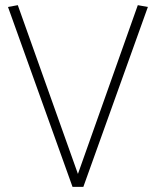

<svg xmlns="http://www.w3.org/2000/svg" viewBox="-20 -724 603 744"><path d="M261 0 11 -697 49 -704 282 -50 514 -704 553 -697 303 0Z"/></svg>

Font: Georama ExtraCondensed Thin ExtraLight
Style: Regular
Weight: 250
Version: Version 1.001